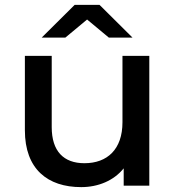

<svg xmlns="http://www.w3.org/2000/svg" viewBox="-20 -761 719 787"><path d="M313 6C383 6 447 -21 487 -71V0H592V-532H482V-260C482 -149 420 -92 326 -92C241 -92 192 -141 192 -240V-532H82V-227C82 -68 175 6 313 6ZM337 -681 426 -607H523L388 -741H286L151 -607H248Z"/></svg>

Font: Montserrat-Alt1 SemBd
Style: Regular
Weight: 600
Designer: Differentunic
Foundry: Differentunic
Version: Version 7.222